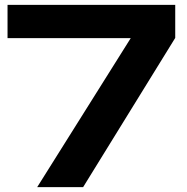

<svg xmlns="http://www.w3.org/2000/svg" viewBox="-20 -770 768 790"><path d="M133 0 548 -661 547 -613H11V-750H701V-614L322 0Z"/></svg>

Font: Unbounded Medium
Style: Regular
Weight: 500
Designer: Luke Prowse, Jean-Baptiste Morizot, Fátima Lázaro, Florian Runge
Foundry: NaN
Version: Version 1.700